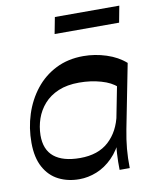

<svg xmlns="http://www.w3.org/2000/svg" viewBox="-86 -834 741 910"><g transform="rotate(-10 284.0 -378.5)"><path d="M479.3 -387.5Q453.6 -412.6 404.4 -426.6Q355.3 -440.7 299.4 -440.7Q241.6 -440.7 199.6 -423Q157.6 -405.2 130.5 -374.6Q103.4 -343.9 90.2 -305.8Q77.1 -267.7 76.4 -226.9Q75.7 -157 118.4 -122.4Q161.1 -87.8 243.3 -87.8Q330.3 -87.8 381.4 -134.6Q432.6 -181.4 448.9 -261.6L441.7 -148.8Q418.3 -93.2 382.7 -57.7Q347.1 -22.3 305.7 -5.9Q264.4 10.5 222.7 10.5Q167.1 10.5 123.3 -11.7Q79.4 -33.8 53.9 -80.3Q28.3 -126.8 28 -198.1Q27.7 -269.8 48.8 -335.1Q70 -400.5 110.1 -451.3Q150.2 -502.2 208.5 -531.6Q266.8 -561 340.7 -561Q396.6 -561 451.1 -543.4Q505.6 -525.8 542.9 -492.6ZM417.2 0Q416.2 -38 418.6 -78.3Q420.9 -118.6 429.9 -168L495.2 -501.8L542.9 -492.6L482.3 -184.2Q473 -136.4 469 -92.6Q465 -48.8 466 0ZM225.6 -687.5 240.8 -766.8H550.9L536 -687.5Z"/></g></svg>

Font: Savate ExtraLight
Style: Italic
Weight: 200
Italic angle: -11°
Designer: Max Esnée
Foundry: Plomb Type
Version: Version 2.000